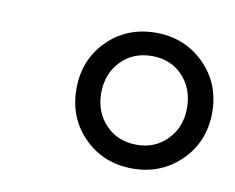

<svg xmlns="http://www.w3.org/2000/svg" viewBox="-45 -755 478 390"><g transform="rotate(10 194.5 -560.0)"><path d="M109 -560Q109 -620 149 -660Q189 -700 249 -700Q308 -700 348.5 -660Q389 -620 389 -560Q389 -500 348.5 -460Q308 -420 249 -420Q189 -420 149 -460Q109 -500 109 -560ZM337 -560Q337 -600 312.5 -626Q288 -652 249 -652Q210 -652 185 -626Q160 -600 160 -560Q160 -521 185 -495Q210 -469 249 -469Q287 -469 312 -495Q337 -521 337 -560Z"/></g></svg>

Font: D-DIN
Style: DIN-Italic
Weight: 400
Italic angle: -12°
Designer: Charles Nix
Foundry: Datto Inc.
Version: Version 1.00